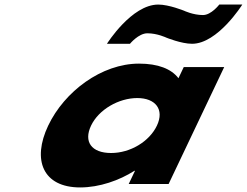

<svg xmlns="http://www.w3.org/2000/svg" viewBox="-20 -807 1083 842"><path d="M709.3 -642C709.3 -642 775.1 -615 822.3 -615C934.8 -615 1042.6 -787 1042.6 -787H941.6C941.6 -787 906.7 -741 870.1 -741C826.5 -741 787.1 -760 787.1 -760C787.1 -760 721.3 -787 674.1 -787C556.8 -787 449 -615 449 -615H550C550 -615 587.6 -661 626.3 -661C669.9 -661 709.3 -642 709.3 -642ZM191.3 -256C262.6 -406 425.6 -528 589.7 -528C673.2 -528 731.2 -505 762.6 -464L785.9 -513H963.3L719.4 0H544.4L572 -58H569.5C503.6 -16 416.3 15 331.6 15C167.5 15 120 -106 191.3 -256ZM379.3 -256C346 -186 380.4 -136 467.5 -136C551 -136 634.8 -186 668.1 -256C701.9 -327 661.9 -377 582.1 -377C501 -377 413.1 -327 379.3 -256Z"/></svg>

Font: Hussar
Style: BdSuprExtOblFive
Weight: 700
Foundry: Cannot Into Space Fonts
Version: Version 2.00